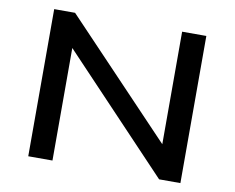

<svg xmlns="http://www.w3.org/2000/svg" viewBox="-77 -806 1107 906"><g transform="rotate(10 476.5 -352.5)"><path d="M112 0V-705H212L741 -149H725V-705H841V0H739L213 -555H228V0Z"/></g></svg>

Font: Nunito Sans 10pt Expanded SemiBold
Style: Regular
Weight: 600
Width: 7
Designer: Vernon Adams
Foundry: Vernon Adams
Version: Version 3.101;gftools[0.9.27]